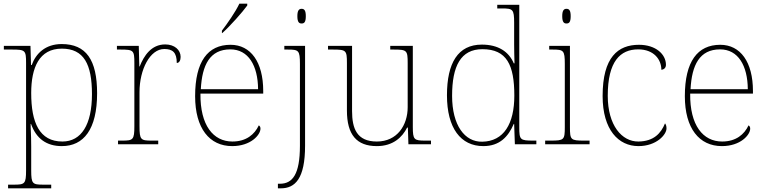

<svg xmlns="http://www.w3.org/2000/svg" viewBox="-20 -786 4176 1046"><path d="M24 240H259V220H217C157 220 150 216 150 142V13C150 -60 146 -95 147 -111H149C177 -32 232 10 317 10C435 10 509 -80 509 -278C509 -460 449 -546 316 -546C227 -546 175 -494 153 -432H149L146 -536H1V-516H45C118 -516 122 -512 122 -442V142C122 216 115 220 55 220H24ZM320 -15C195 -15 150 -118 150 -279C150 -417 193 -521 317 -521C437 -521 481 -436 481 -273C481 -107 423 -15 320 -15Z M623 0H842V-20H807C747 -20 740 -24 740 -98V-284C740 -407 797 -519 875 -519C920 -519 943 -501 943 -443C957 -443 964 -458 964 -476C964 -514 931 -544 880 -544C804 -544 764 -482 741 -424H739L736 -536H617V-516H635C708 -516 712 -512 712 -442V-98C712 -24 705 -20 645 -20H623Z M1189 -619V-606H1191C1232 -642 1302 -721 1327 -756V-766H1284C1263 -721 1218 -657 1189 -619ZM1245 10C1346 10 1399 -51 1399 -85C1399 -94 1396 -99 1390 -103C1367 -54 1322 -15 1246 -15C1142 -15 1070 -103 1072 -276H1414V-290C1414 -448 1346 -542 1236 -542C1112 -542 1043 -451 1043 -262C1043 -87 1121 10 1245 10ZM1386 -300H1074C1081 -432 1123 -517 1235 -517C1333 -517 1385 -429 1386 -300Z M1623 -658C1638 -658 1646 -666 1646 -698C1646 -729 1638 -738 1623 -738C1609 -738 1600 -729 1600 -698C1600 -666 1609 -658 1623 -658ZM1494 240H1510C1588 240 1642 187 1642 8V-536H1529V-516H1547C1607 -516 1614 -512 1614 -438V8C1614 165 1573 215 1505 215H1494Z M2033 10C2122 10 2172 -39 2198 -91H2202L2205 0H2328V-20H2296C2236 -20 2229 -25 2229 -94V-536H2106V-516H2124C2197 -516 2201 -512 2201 -442V-202C2201 -104 2144 -15 2033 -15C1924 -15 1898 -86 1898 -181V-536H1767V-516H1793C1866 -516 1870 -512 1870 -442V-184C1870 -52 1923 10 2033 10Z M2613 10C2702 10 2749 -41 2779 -111H2781L2785 0H2902V-20H2886C2813 -20 2809 -24 2809 -94V-760H2689V-740H2714C2774 -740 2781 -736 2781 -662V-543C2781 -515 2782 -478 2783 -441H2779C2752 -505 2694 -543 2605 -543C2475 -543 2415 -443 2415 -267C2415 -88 2490 10 2613 10ZM2607 -14C2512 -12 2443 -103 2443 -264C2443 -426 2490 -518 2608 -518C2741 -518 2782 -432 2782 -265C2782 -112 2725 -16 2607 -14Z M3066 -658C3081 -658 3089 -666 3089 -698C3089 -729 3081 -738 3066 -738C3052 -738 3043 -729 3043 -698C3043 -666 3052 -658 3066 -658ZM2950 0H3192V-20H3162C3089 -20 3085 -24 3085 -94V-536H2972V-516H2990C3050 -516 3057 -512 3057 -438V-94C3057 -24 3053 -20 2980 -20H2950Z M3458 10C3557 10 3611 -53 3611 -86C3611 -98 3609 -106 3603 -114C3581 -60 3542 -16 3458 -15C3368 -14 3291 -103 3291 -264C3291 -452 3359 -517 3457 -517C3542 -517 3583 -462 3583 -406C3598 -407 3608 -417 3608 -433C3608 -490 3553 -542 3461 -542C3347 -542 3263 -475 3263 -263C3263 -78 3350 10 3458 10Z M3913 10C4014 10 4067 -51 4067 -85C4067 -94 4064 -99 4058 -103C4035 -54 3990 -15 3914 -15C3810 -15 3738 -103 3740 -276H4082V-290C4082 -448 4014 -542 3904 -542C3780 -542 3711 -451 3711 -262C3711 -87 3789 10 3913 10ZM4054 -300H3742C3749 -432 3791 -517 3903 -517C4001 -517 4053 -429 4054 -300Z"/></svg>

Font: Noto Serif Gurmukhi Thin
Style: Regular
Weight: 100
Designer: Vaibhav Singh and the Monotype Design Team
Foundry: Monotype Imaging Inc.
Version: Version 2.004